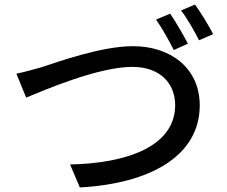

<svg xmlns="http://www.w3.org/2000/svg" viewBox="-20 -818 996 844"><path d="M728 -758 666 -732C692 -695 724 -638 744 -598L806 -626C787 -663 752 -723 728 -758ZM837 -798 776 -772C803 -737 834 -682 855 -641L917 -668C899 -703 863 -763 837 -798ZM52 -494 95 -389C180 -424 413 -524 562 -524C684 -524 750 -451 750 -356C750 -175 539 -100 288 -95L331 6C641 -11 858 -133 858 -355C858 -520 728 -615 565 -615C426 -615 238 -547 161 -522C125 -512 86 -501 52 -494Z"/></svg>

Font: Kinto Sans Med
Style: Regular
Weight: 500
Designer: Authors: Ryoko NISHIZUKA  (kana & ideographs); Paul D. Hunt (Latin, Greek & Cyrillic); Wenlong ZHANG  (bopomofo); Sandol
Foundry: Adobe Systems Incorporated, ookami Inc.
Version: Version 0.001